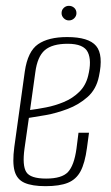

<svg xmlns="http://www.w3.org/2000/svg" viewBox="-20 -629 380 658"><path d="M136 9Q90 9 64 -2.5Q38 -14 30 -43Q22 -72 29 -125L65 -384Q75 -453 110.5 -477.5Q146 -502 210 -502Q284 -502 309.5 -471.5Q335 -441 319 -367Q310 -323 280 -296.5Q250 -270 211.5 -255.5Q173 -241 136.5 -234.5Q100 -228 79 -225L64 -120Q56 -62 70 -39.5Q84 -17 138 -17Q192 -17 213 -39.5Q234 -62 242 -119L249 -174H285L278 -122Q271 -70 256 -42Q241 -14 212.5 -2.5Q184 9 136 9ZM83 -252Q107 -255 138 -261Q169 -267 199 -279.5Q229 -292 251.5 -314Q274 -336 282 -369Q295 -421 281 -450Q267 -479 212 -479Q159 -479 133.5 -457Q108 -435 101 -381ZM216 -559Q206 -559 198.5 -566.5Q191 -574 191 -584Q191 -595 198.5 -602Q206 -609 216 -609Q227 -609 234.5 -602Q242 -595 242 -584Q242 -574 234.5 -566.5Q227 -559 216 -559Z"/></svg>

Font: Alumni Sans Thin ExtraLight
Style: Italic
Weight: 250
Italic angle: -8°
Version: Version 1.016